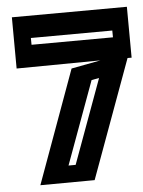

<svg xmlns="http://www.w3.org/2000/svg" viewBox="-20 -546 423 566"><path d="M99 0 191 -344 276 -368 29 -344 15 -495 354 -526 368 -376 356 -375 259 -15ZM71 -434 73 -414 313 -436 311 -456ZM250 -310 182 -58 203 -60 272 -316Z"/></svg>

Font: Blaka Hollow
Style: Regular
Weight: 400
Designer: Mohamed Gaber
Foundry: Kief Type Foundry
Version: Version 1.003; ttfautohint (v1.8.4.7-5d5b)